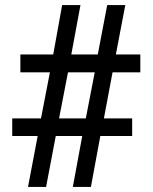

<svg xmlns="http://www.w3.org/2000/svg" viewBox="-20 -734 599 754"><path d="M90 0 128 -200H28V-269H141L176 -450H60V-520H189L224 -714H296L260 -520H364L401 -714H472L435 -520H531V-450H422L388 -269H499V-200H374L337 0H266L303 -200H199L161 0ZM212 -269H317L352 -450H247Z"/></svg>

Font: Noto Serif Armenian
Style: Bold
Weight: 700
Version: Version 2.007